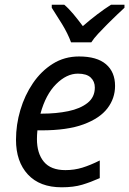

<svg xmlns="http://www.w3.org/2000/svg" viewBox="-20 -786 549 816"><path d="M242 10Q149 10 98.5 -44.5Q48 -99 48 -192Q48 -256 66.5 -318.5Q85 -381 120 -432.5Q155 -484 204.5 -515Q254 -546 316 -546Q392 -546 430.5 -513Q469 -480 469 -421Q469 -368 436.5 -325.5Q404 -283 335 -257.5Q266 -232 156 -232H139Q138 -223 137.5 -213Q137 -203 137 -195Q137 -134 166.5 -98.5Q196 -63 258 -63Q296 -63 330 -73.5Q364 -84 404 -104V-29Q366 -12 329.5 -1Q293 10 242 10ZM152 -303H159Q219 -303 270 -313.5Q321 -324 352 -348.5Q383 -373 383 -414Q383 -440 365.5 -456.5Q348 -473 311 -473Q263 -473 218.5 -428.5Q174 -384 152 -303ZM200 -766H253Q272 -750 292 -726Q312 -702 332 -675Q363 -702 394 -725.5Q425 -749 452 -766H509V-753Q497 -742 477.5 -723.5Q458 -705 437 -684Q416 -663 397 -642.5Q378 -622 368 -606H282Q268 -644 243.5 -684Q219 -724 200 -753Z"/></svg>

Font: BC Sans
Style: Italic
Weight: 400
Italic angle: -12°
Designer: Monotype Design Team
Designer: Province of B.C.
Foundry: Monotype Imaging Inc.
Version: Version 2.000;GOOG;noto-source:20170915:90ef993387c0